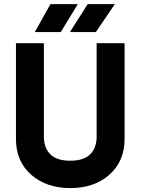

<svg xmlns="http://www.w3.org/2000/svg" viewBox="-20 -913 693 946"><path d="M151.4 -754.9Q182.6 -754.9 279.3 -754.9Q299.8 -789.1 363.3 -892.6Q329.1 -892.6 228.5 -892.6Q210 -858.4 151.4 -754.9ZM324.2 -754.9Q356.4 -754.9 452.1 -754.9Q475.6 -789.1 545.9 -892.6Q512.7 -892.6 412.1 -892.6Q389.6 -858.4 324.2 -754.9ZM326.2 13.7Q209 13.7 133.8 -51.8Q58.6 -118.2 58.6 -228.5Q58.6 -385.7 58.6 -700.2Q92.8 -700.2 196.3 -700.2Q196.3 -585 196.3 -240.2Q196.3 -184.6 227.5 -153.3Q258.8 -121.1 326.2 -121.1Q392.6 -121.1 424.8 -153.3Q456.1 -184.6 456.1 -240.2Q456.1 -393.6 456.1 -700.2Q490.2 -700.2 593.8 -700.2Q593.8 -582 593.8 -228.5Q593.8 -118.2 518.6 -51.8Q444.3 13.7 326.2 13.7Z"/></svg>

Font: LeFont
Style: Regular
Weight: 700
Designer: Leryon MEDIA
Version: Version 1.0